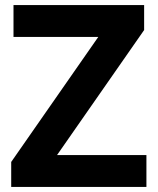

<svg xmlns="http://www.w3.org/2000/svg" viewBox="-20 -734 619 754"><path d="M555 0V-125H204L546 -616V-714H33V-589H366L24 -98V0Z"/></svg>

Font: Noto Kufi Arabic
Style: Bold
Weight: 700
Designer: Monotype Design Team, David Williams, Khaled Hosny
Foundry: Google LLC
Version: Version 2.109